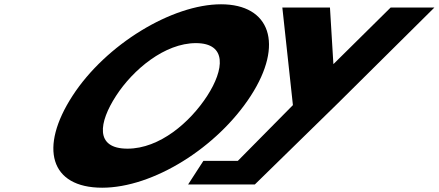

<svg xmlns="http://www.w3.org/2000/svg" viewBox="-20 -860 2045 895"><path d="M1296.1 -825 1345.4 -370 1088.5 -110H928L856.8 0H979.8H1167.8L1552.3 -376L2005.1 -825H1801.1L1534.1 -561L1518.1 -825ZM317.8 -413C161.7 -172 212.5 15 456.5 15C693.5 15 992.7 -172 1148.8 -413C1304.9 -654 1239.3 -840 1010.3 -840C783.3 -840 473.9 -654 317.8 -413ZM520.8 -413C600.4 -536 748.1 -659 893.1 -659C1039.1 -659 1025.4 -536 945.8 -413C866.1 -290 724.4 -167 574.4 -167C420.4 -167 441.1 -290 520.8 -413Z"/></svg>

Font: Hussar
Style: BdWodka
Weight: 700
Foundry: Cannot Into Space Fonts
Version: Version 2.00